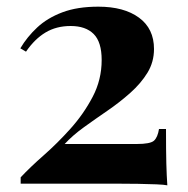

<svg xmlns="http://www.w3.org/2000/svg" viewBox="-20 -551 563 576"><path d="M275 -531Q352 -531 397 -498Q442 -465 442 -404Q442 -365 422.5 -333Q403 -301 371 -272.5Q339 -244 302.5 -219Q266 -194 232 -169.5Q198 -145 174 -119H390Q431 -119 442 -129Q453 -139 457 -164H478Q478 -97 479 -60Q480 -23 482 5Q473 3 449 2Q425 1 394 0.5Q363 0 333 0H42V-19Q70 -49 111 -85Q152 -121 191.5 -165Q231 -209 258 -260.5Q285 -312 285 -371Q285 -425 261 -449Q237 -473 192 -473Q149 -473 116.5 -453.5Q84 -434 58 -396L41 -406Q61 -440 91.5 -468.5Q122 -497 167 -514Q212 -531 275 -531Z"/></svg>

Font: Playfair Display
Style: Bold
Weight: 700
Designer: Claus Eggers Sørensen
Foundry: Claus Eggers Sørensen
Version: Version 1.203